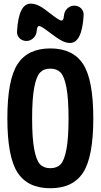

<svg xmlns="http://www.w3.org/2000/svg" viewBox="-20 -1000 540 1030"><path d="M194.8 -118.7Q214.8 -97.7 250 -97.7Q285.2 -97.7 305.2 -118.7Q325.2 -139.6 336.4 -199.2Q347.7 -258.8 347.7 -364.7Q347.7 -470.7 336.4 -530.3Q325.2 -589.8 305.2 -610.8Q285.2 -631.8 250 -631.8Q214.8 -631.8 194.8 -610.8Q174.8 -589.8 163.6 -530.3Q152.3 -470.7 152.3 -364.7Q152.3 -258.8 163.6 -199.2Q174.8 -139.6 194.8 -118.7ZM74.2 -656.2Q128.9 -740.2 250 -740.2Q371.1 -740.2 425.8 -656.2Q480.5 -572.3 480.5 -365.2Q480.5 -158.2 425.8 -74.2Q371.1 9.8 250 9.8Q128.9 9.8 74.2 -74.2Q19.5 -158.2 19.5 -365.2Q19.5 -572.3 74.2 -656.2ZM323.2 -917Q325.2 -939.5 341.3 -954.6Q357.4 -969.7 377.9 -969.7Q400.4 -969.7 415 -955.1Q429.7 -940.4 428.7 -918Q419.9 -769.5 355.5 -769.5Q334 -769.5 310.1 -782.2Q286.1 -794.9 240.2 -830.1Q201.2 -860.4 189.9 -860.4Q178.7 -860.4 176.8 -833Q174.8 -810.5 158.7 -795.4Q142.6 -780.3 122.1 -780.3Q99.6 -780.3 85 -794.9Q70.3 -809.6 71.3 -832Q80.1 -980.5 144.5 -980.5Q167 -980.5 190.9 -968.3Q214.8 -956.1 259.8 -919.9Q298.8 -889.6 310.1 -889.6Q321.3 -889.6 323.2 -917Z"/></svg>

Font: Rounded-X Mgen+ 1mn bold
Style: Bold
Weight: 700
Designer: [Source Han Sans]
Ryoko NISHIZUKA  (kana & ideographs); Paul D. Hunt (Latin, Greek & Cyrillic); Wenlong ZHANG  (bopomofo
Version: Version 1.059.20150602